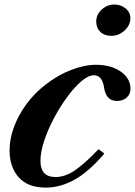

<svg xmlns="http://www.w3.org/2000/svg" viewBox="-20 -822 599 852"><path d="M183 10.5Q104 10.5 63.2 -35Q22.5 -80.5 22.5 -154.5Q22.5 -206 42.2 -259Q62 -312 97.5 -360.2Q133 -408.5 181 -445.5Q236 -488.5 295.2 -511.5Q354.5 -534.5 406 -534.5Q473 -534.5 516 -504.2Q559 -474 559 -428Q559 -404.5 542.2 -389.2Q525.5 -374 499 -374Q451 -374 442 -432Q434 -488 396.5 -488Q372.5 -488 341.5 -461.8Q310.5 -435.5 278.8 -392.5Q247 -349.5 220 -298.8Q193 -248 176.2 -197.8Q159.5 -147.5 159.5 -107.5Q159.5 -73.5 175.5 -55Q191.5 -36.5 227 -36.5Q268.5 -36.5 311.2 -65.2Q354 -94 417.5 -160L443 -140.5Q375 -60.5 311.5 -25Q248 10.5 183 10.5ZM475 -663Q443.5 -663 425.2 -680.5Q407 -698 407 -726.5Q407 -757.5 431.5 -779.8Q456 -802 487.5 -802Q516 -802 537.2 -784.8Q558.5 -767.5 558.5 -741Q558.5 -710.5 533 -686.8Q507.5 -663 475 -663Z"/></svg>

Font: Libre Caslon Text Bold
Style: Italic
Weight: 700
Italic angle: -22.583°
Designer: Pablo Impallari, Rodrigo Fuenzalida, Katja Schimmel
Foundry: Pablo Impallari, Rodrigo Fuenzalida
Version: Version 2.000